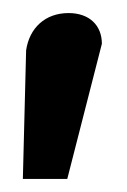

<svg xmlns="http://www.w3.org/2000/svg" viewBox="-20 -726 194 294"><path d="M85 -706C49 -706 25 -683 20 -649L15 -452H83L136 -659C136 -687 117 -706 85 -706Z"/></svg>

Font: Cantarell
Style: BoldOblique
Weight: 700
Italic angle: -8°
Designer: Dave Crossland
Version: Version 0.024